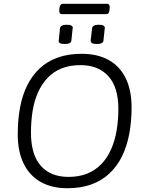

<svg xmlns="http://www.w3.org/2000/svg" viewBox="-20 -991 771 1017"><path d="M337 6Q254 6 195 -27.5Q136 -61 105 -125Q74 -189 74 -280Q74 -355 86 -420.5Q98 -486 124 -538.5Q150 -591 190 -628.5Q230 -666 285.5 -686Q341 -706 412 -706Q497 -706 556 -673Q615 -640 646 -576.5Q677 -513 677 -422Q677 -347 664.5 -281Q652 -215 626 -162.5Q600 -110 559.5 -72Q519 -34 463.5 -14Q408 6 337 6ZM343 -54Q399 -54 442 -71.5Q485 -89 516.5 -121.5Q548 -154 568 -199Q588 -244 597.5 -298.5Q607 -353 607 -414Q607 -529 554 -587.5Q501 -646 406 -646Q350 -646 307 -629Q264 -612 233 -579.5Q202 -547 182 -503Q162 -459 153 -404.5Q144 -350 144 -288Q144 -172 196 -113Q248 -54 343 -54ZM492 -758Q475 -758 467.5 -762.5Q460 -767 460 -776L468 -842Q469 -850 477.5 -855Q486 -860 503 -860Q521 -860 528.5 -855Q536 -850 535 -842L528 -776Q527 -767 518.5 -762.5Q510 -758 492 -758ZM323 -758Q305 -758 297.5 -762.5Q290 -767 291 -776L298 -842Q299 -850 307.5 -855Q316 -860 334 -860Q351 -860 359 -855Q367 -850 365 -842L358 -776Q357 -767 348.5 -762.5Q340 -758 323 -758ZM308 -916Q292 -916 294 -939L295 -948Q297 -971 314 -971H547Q563 -971 561 -948L560 -939Q559 -927 555 -921.5Q551 -916 542 -916Z"/></svg>

Font: Asap Light
Style: Italic
Weight: 300
Italic angle: -6°
Designer: Pablo Cosgaya
Foundry: Omnibus-Type
Version: Version 3.001